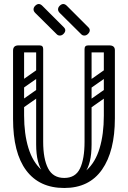

<svg xmlns="http://www.w3.org/2000/svg" viewBox="-20 -926 637 956"><path d="M300 10Q176 10 110.5 -77.5Q45 -165 45 -334V-674Q45 -700 72 -700Q100 -700 100 -676V-351Q100 -259 121.5 -189Q143 -119 187.5 -79.5Q232 -40 300 -40Q368 -40 411.5 -79Q455 -118 476 -188Q497 -258 497 -350V-674Q497 -700 524 -700Q552 -700 552 -676V-337Q552 -173 488 -81.5Q424 10 300 10ZM300 -40Q356 -40 378.5 -87.5Q401 -135 401 -220V-315H436V-207Q436 -110 402 -65.5Q368 -21 289 -21ZM300 -40 311 -21Q232 -21 196 -65.5Q160 -110 160 -207V-315H195V-220Q195 -135 219.5 -87.5Q244 -40 300 -40ZM56 -682Q56 -700 74 -700H177Q195 -700 195 -682Q195 -665 176 -665H73Q56 -665 56 -682ZM177 -554Q160 -554 160 -571V-681Q160 -698 177 -698Q195 -698 195 -682V-572Q195 -554 177 -554ZM542 -682Q542 -665 525 -665H420Q401 -665 401 -682Q401 -700 419 -700H524Q542 -700 542 -682ZM419 -554Q401 -554 401 -572V-682Q401 -698 419 -698Q436 -698 436 -681V-571Q436 -554 419 -554ZM189 -478Q194 -471 192.5 -464Q191 -457 186 -453L92 -387Q79 -378 69 -391Q58 -407 72 -416L166 -482Q179 -491 189 -478ZM189 -576Q194 -569 192.5 -562Q191 -555 186 -551L92 -485Q79 -476 69 -489Q58 -505 72 -514L166 -580Q179 -589 189 -576ZM82 -280Q64 -280 64 -298V-630Q64 -646 82 -646Q99 -646 99 -629V-297Q99 -280 82 -280ZM178 -280Q160 -280 160 -298V-630Q160 -646 178 -646Q195 -646 195 -629V-297Q195 -280 178 -280ZM526 -478Q531 -471 529.5 -464Q528 -457 523 -453L429 -387Q416 -378 406 -391Q395 -407 409 -416L503 -482Q516 -491 526 -478ZM526 -576Q531 -569 529.5 -562Q528 -555 523 -551L429 -485Q416 -476 406 -489Q395 -505 409 -514L503 -580Q516 -589 526 -576ZM419 -280Q401 -280 401 -298V-630Q401 -646 419 -646Q436 -646 436 -629V-297Q436 -280 419 -280ZM515 -280Q497 -280 497 -298V-630Q497 -646 515 -646Q532 -646 532 -629V-297Q532 -280 515 -280ZM263 -755 156 -861Q147 -870 147 -879Q147 -889 155 -897Q164 -906 173 -906Q182 -906 191 -897L298 -790Q305 -783 305 -775Q305 -766 296 -757Q288 -749 278 -749Q269 -749 263 -755ZM385 -755 278 -861Q269 -870 269 -879Q269 -889 277 -897Q286 -906 295 -906Q304 -906 313 -897L420 -790Q427 -783 427 -775Q427 -766 418 -757Q410 -749 400 -749Q391 -749 385 -755Z"/></svg>

Font: Agu Display
Style: Regular
Weight: 400
Designer: Oluwaseun Badejo
Version: Version 1.103